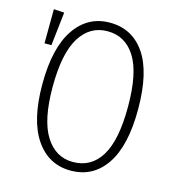

<svg xmlns="http://www.w3.org/2000/svg" viewBox="-106 -783 805 884"><g transform="rotate(15 297.0 -341.5)"><path d="M538 -341Q538 -168 477.5 -78.5Q417 11 310 11Q205 11 143.5 -78.5Q82 -168 82 -340Q82 -513 143.5 -603.5Q205 -694 310 -694Q417 -694 477.5 -606Q538 -518 538 -341ZM131 -340Q131 -183 179 -106.5Q227 -30 310 -30Q397 -30 443.5 -106Q490 -182 490 -341Q490 -502 442.5 -577.5Q395 -653 310 -653Q226 -653 178.5 -576.5Q131 -500 131 -340ZM44 -687 94 -684 76 -524H43Z"/></g></svg>

Font: Fira Sans Extra Condensed ExtraLight
Style: Regular
Weight: 275
Width: 1
Designer: Carrois Corporate & Edenspiekermann AG
Foundry: Carrois Corporate GbR & Edenspiekermann AG
Version: Version 4.203